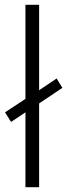

<svg xmlns="http://www.w3.org/2000/svg" viewBox="-20 -780 280 800"><path d="M86 0H143V-349L240 -414L216 -453L143 -404V-760H86V-368L1 -312L26 -272L86 -312Z"/></svg>

Font: Noto Sans Kannada Light
Style: Regular
Weight: 300
Designer: Jelle Bosma - Monotype Design Team
Foundry: Monotype Imaging Inc.
Version: Version 2.005